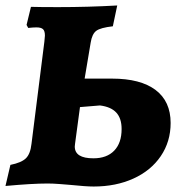

<svg xmlns="http://www.w3.org/2000/svg" viewBox="-24 -670 660 701"><path d="M232 5Q221 4 195 2Q169 0 150 0Q93 0 -4 9L14 -68Q54 -76 70.5 -92Q87 -108 91 -145L138 -518Q140 -534 140 -540Q140 -557 133 -563.5Q126 -570 109 -570Q97 -570 79 -568L73 -579L89 -645Q122 -644 188 -644Q298 -644 404 -650L388 -574Q343 -569 327.5 -557.5Q312 -546 307 -514L285 -383H385Q489 -383 544 -341.5Q599 -300 599 -221Q599 -153 563 -100Q527 -47 463 -18Q399 11 318 11Q290 11 232 5ZM420 -199Q420 -238 400.5 -259Q381 -280 341 -285L268 -279L250 -145L249 -135Q249 -92 317 -92Q366 -92 393 -120Q420 -148 420 -199Z"/></svg>

Font: Alegreya ExtraBold
Style: Italic
Weight: 800
Italic angle: -7°
Designer: Juan Pablo del Peral
Foundry: Huerta Tipografica
Version: Version 2.007; ttfautohint (v1.6)